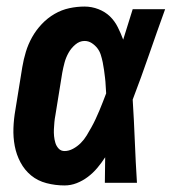

<svg xmlns="http://www.w3.org/2000/svg" viewBox="-20 -558 540 586"><path d="M177 8Q149 8 122 1Q95 -6 75 -22.5Q55 -39 42.5 -62.5Q30 -86 25 -112.5Q20 -139 21 -167Q22 -195 27 -223L48 -353Q52 -377 59 -400Q66 -423 78 -444.5Q90 -466 107.5 -484.5Q125 -503 146.5 -515.5Q168 -528 191.5 -533Q215 -538 238 -538Q260 -538 280.5 -530Q301 -522 315.5 -508Q330 -494 339.5 -475Q349 -456 356 -437Q363 -460 370.5 -483.5Q378 -507 385 -530H484Q459 -461 435 -391.5Q411 -322 385 -254Q389 -190 391.5 -126.5Q394 -63 398 0H300Q300 -19 300.5 -38.5Q301 -58 301 -78Q290 -61 277 -45.5Q264 -30 248 -18Q232 -6 214 1Q196 8 177 8ZM177 -97Q190 -97 203 -104Q216 -111 226.5 -121.5Q237 -132 244.5 -144.5Q252 -157 259 -169.5Q266 -182 272 -195Q278 -208 283.5 -221Q289 -234 294 -247Q299 -260 304 -273Q303 -285 302.5 -297Q302 -309 300.5 -321Q299 -333 297.5 -344.5Q296 -356 293.5 -368Q291 -380 287.5 -391Q284 -402 277 -411Q270 -420 260 -426.5Q250 -433 238 -433Q223 -433 210 -422Q197 -411 189 -396.5Q181 -382 177 -367Q173 -352 170 -336L149 -206Q147 -196 146 -185Q145 -174 144.5 -163.5Q144 -153 145 -142.5Q146 -132 149 -122Q152 -112 159 -104.5Q166 -97 177 -97Z"/></svg>

Font: Iosevka Slab Extrabold
Style: Italic
Weight: 800
Italic angle: -9°
Monospace: yes
Designer: Belleve Invis
Foundry: Belleve Invis
Version: Version 11.1.0; ttfautohint (v1.8.3)